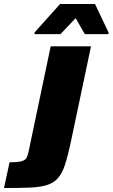

<svg xmlns="http://www.w3.org/2000/svg" viewBox="-135 -742 564 962"><path d="M-115 200 -87 71Q-44 71 -26 65.5Q-8 60 -2 48.5Q4 37 8 19L119 -510H321L217 -17Q203 47 189 88Q175 129 154 152Q133 175 99 185.5Q65 196 13 198Q-39 200 -115 200ZM38 -571V-579L166 -722H341L409 -579L408 -571H290L244 -651L168 -571Z"/></svg>

Font: Saira SemiExpanded ExtraBold
Style: Italic
Weight: 800
Width: 6
Italic angle: -12°
Designer: Hector Gatti with collaboration of the Omnibus-Type team
Foundry: Omnibus-Type
Version: Version 1.101